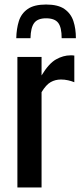

<svg xmlns="http://www.w3.org/2000/svg" viewBox="-20 -830 361 850"><path d="M57 0V-578H164V-496Q196 -549 228 -567Q260 -585 292 -585Q296 -585 299.5 -585Q303 -585 309 -584V-466Q297 -471 281.5 -474.5Q266 -478 250 -478Q225 -478 204.5 -466.5Q184 -455 164 -422V0ZM52 -661Q53 -703 63.5 -736.5Q74 -770 102.5 -790Q131 -810 184 -810Q237 -810 265.5 -790Q294 -770 305 -736.5Q316 -703 316 -661H253Q253 -709 237.5 -729Q222 -749 184 -749Q147 -749 131.5 -728.5Q116 -708 115 -661Z"/></svg>

Font: Oswald
Style: Regular
Weight: 400
Designer: Vernon Adams
Foundry: Vernon Adams
Version: Version 4.103; ttfautohint (v1.8.3)